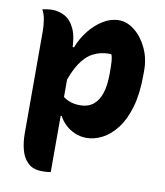

<svg xmlns="http://www.w3.org/2000/svg" viewBox="-84 -622 768 891"><g transform="rotate(10 300.0 -176.0)"><path d="M45 -540Q53 -542 60.5 -543Q68 -544 75.5 -545Q83 -546 90 -546Q123 -546 151.5 -530.5Q180 -515 197.5 -476.5Q215 -438 215 -369Q215 -296 215 -225Q215 -154 215 -84Q215 -14 215 56Q215 126 215 197Q206 198 199.5 199Q193 200 187 200Q181 200 173 200Q132 200 108 177.5Q84 155 74.5 118.5Q65 82 65 42Q65 -29 65 -88.5Q65 -148 65 -203.5Q65 -259 65 -316.5Q65 -374 65 -441Q65 -466 60.5 -494Q56 -522 45 -540ZM405 -552Q444 -552 479.5 -523.5Q515 -495 537.5 -447.5Q560 -400 560 -344V-322Q560 -233 541.5 -169.5Q523 -106 492 -66Q461 -26 424 -7Q387 12 350 12Q320 12 294 0.5Q268 -11 249 -29.5Q230 -48 220 -68H198V-172Q216 -153 239.5 -142.5Q263 -132 295 -132Q332 -132 356.5 -151.5Q381 -171 393 -208Q405 -245 405 -299V-310Q405 -342 403.5 -360.5Q402 -379 397 -390Q394 -391 391 -391Q388 -391 386 -391Q346 -391 312 -373.5Q278 -356 251.5 -315.5Q225 -275 204 -206V-392H221Q237 -435 266 -471.5Q295 -508 331 -530Q367 -552 405 -552Z"/></g></svg>

Font: Recursive Monospace Casual ExtraBold
Style: Regular
Weight: 800
Version: Version 1.047